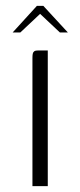

<svg xmlns="http://www.w3.org/2000/svg" viewBox="-20 -631 272 651"><path d="M90 0Q90 -108 90 -216.5Q90 -325 90 -434Q90 -443 91 -448.5Q92 -454 96 -457Q100 -460 110 -460H142V0ZM23 -521 105 -611H127L210 -521H183L116 -584L49 -521Z"/></svg>

Font: Genos Light
Style: Regular
Weight: 300
Designer: Robert E. Leuschke
Foundry: Robert E. Leuschke
Version: Version 1.010